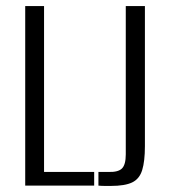

<svg xmlns="http://www.w3.org/2000/svg" viewBox="-20 -611 555 632"><path d="M63 0V-591H125V-45H290V0ZM345 1Q336 1 325 1Q314 1 304 0V-45H337Q369 -44 381.5 -56.5Q394 -69 394 -103V-591H457V-130Q457 -80 448 -51Q439 -22 415 -10.5Q391 1 345 1Z"/></svg>

Font: Alumni Sans
Style: Regular
Weight: 400
Designer: Robert E. Leuschke
Foundry: Robert E. Leuschke
Version: Version 1.018